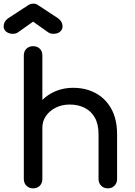

<svg xmlns="http://www.w3.org/2000/svg" viewBox="-41 -1035 744 1056"><path d="M552 1Q530 1 515.5 -13.5Q501 -28 501 -50V-296Q501 -353 480 -389Q459 -425 423.5 -442.5Q388 -460 342 -460Q300 -460 266 -443Q232 -426 212 -397.5Q192 -369 192 -332H129Q129 -395 159.5 -444.5Q190 -494 243 -523Q296 -552 362 -552Q431 -552 485.5 -522.5Q540 -493 571.5 -436Q603 -379 603 -296V-50Q603 -28 588.5 -13.5Q574 1 552 1ZM141 1Q119 1 104.5 -13.5Q90 -28 90 -50V-496Q90 -519 104.5 -533Q119 -547 141 -547Q164 -547 178 -533Q192 -519 192 -496V-50Q192 -28 178 -13.5Q164 1 141 1ZM141 -199Q119 -199 104.5 -213.5Q90 -228 90 -250V-730Q90 -753 104.5 -767Q119 -781 141 -781Q164 -781 178 -767Q192 -753 192 -730V-250Q192 -228 178 -213.5Q164 -199 141 -199ZM30 -849Q8 -849 -6.5 -860.5Q-21 -872 -21 -890Q-21 -916 3 -934L115 -1007Q128 -1015 141 -1015Q149 -1015 155 -1013.5Q161 -1012 168 -1007L279 -934Q303 -916 303 -890Q303 -872 289 -860.5Q275 -849 253 -849Q243 -849 235.5 -851.5Q228 -854 220 -860L141 -916L62 -860Q48 -849 30 -849Z"/></svg>

Font: Comfortaa
Style: Bold
Weight: 700
Designer: Johan Aakerlund
Foundry: Johan Aakerlund
Version: Version 3.104; ttfautohint (v1.8.1.43-b0c9)